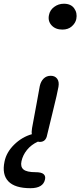

<svg xmlns="http://www.w3.org/2000/svg" viewBox="-112 -742 427 1019"><path d="M219.2 -585Q182.6 -585 161.9 -607.4Q141.1 -629.9 147.9 -662.1Q152.8 -688.5 175.5 -705.3Q198.2 -722.2 227.1 -722.2Q264.2 -722.2 281.7 -697.8Q299.3 -673.3 293 -641.1Q288.6 -619.6 269.3 -602.3Q250 -585 219.2 -585ZM99.1 11.2Q97.2 11.2 93.8 10.5Q90.3 9.8 88.9 9.8Q53.7 25.9 31.2 53.7Q8.8 81.5 2 113.8Q-4.4 143.1 12.7 157.5Q29.8 171.9 77.1 171.9Q107.4 171.9 119.1 181.9Q130.9 191.9 127 210Q117.2 256.8 49.8 256.8Q-33.2 256.8 -67.9 220.2Q-102.5 183.6 -87.9 115.2Q-78.1 66.4 -37.1 25.9Q3.9 -14.6 57.1 -29.8Q54.7 -41.5 58.1 -62Q71.3 -130.4 82.8 -195.3Q94.2 -260.3 99.1 -285.2Q104.5 -310.1 119.6 -325Q134.8 -339.8 157.2 -339.8Q179.7 -339.8 191.4 -324.2Q203.1 -308.6 198.2 -280.8Q193.8 -252.9 166.7 -143.1Q139.6 -33.2 138.2 -25.9Q131.8 11.2 99.1 11.2Z"/></svg>

Font: Shantell Sans Irregular
Style: Italic
Weight: 400
Italic angle: -11.31°
Designer: Stephen Nixon, Anya Danilova, Shantell Martin
Foundry: Arrow Type
Version: Version 1.006;[9816181b4]